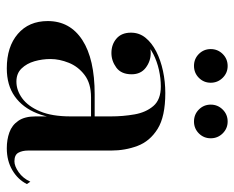

<svg xmlns="http://www.w3.org/2000/svg" viewBox="-84 -612 706 579"><g transform="rotate(90 269.5 -323.0)"><path d="M427.5 10Q401.5 10 379.8 2.2Q358 -5.5 344.8 -24.8Q331.5 -44 331.5 -77V-304.5Q331.5 -340.5 325.5 -375Q319.5 -409.5 300.2 -432Q281 -454.5 241 -454.5Q217 -454.5 191.2 -448.8Q165.5 -443 143.5 -431.8Q121.5 -420.5 107.8 -403.8Q94 -387 94 -364.5H80Q80 -391.5 98.8 -407.8Q117.5 -424 140.5 -424Q165 -424 184.8 -409Q204.5 -394 204.5 -366.5Q204.5 -335 184.2 -320.2Q164 -305.5 140.5 -305.5Q114.5 -305.5 96.8 -320.8Q79 -336 79 -364.5Q79 -389.5 94.5 -408.5Q110 -427.5 136 -440.8Q162 -454 194.5 -461Q227 -468 261 -468Q332 -468 369.2 -444.8Q406.5 -421.5 420.5 -384.2Q434.5 -347 434.5 -304.5V-54Q434.5 -37 441 -25Q447.5 -13 467 -13Q481.5 -13 499.8 -25.8Q518 -38.5 528.5 -61L535.5 -50.5Q522 -23.5 493.8 -6.8Q465.5 10 427.5 10ZM186.5 10Q121.5 10 82.8 -23.2Q44 -56.5 44 -113.5Q44 -180.5 101.2 -217.8Q158.5 -255 265 -255H378V-244H274Q232 -244 206.5 -224.5Q181 -205 169.8 -176.8Q158.5 -148.5 158.5 -122Q158.5 -97 165.2 -73.5Q172 -50 187 -34.5Q202 -19 226.5 -19Q253 -19 277 -36.5Q301 -54 316.2 -90Q331.5 -126 331.5 -182H339.5Q339.5 -124.5 322.2 -81.2Q305 -38 271.2 -14Q237.5 10 186.5 10ZM347 -554.5Q325.5 -554.5 310.8 -569.2Q296 -584 296 -605Q296 -626 310.8 -641Q325.5 -656 347 -656Q368 -656 382.8 -641Q397.5 -626 397.5 -605Q397.5 -584 382.8 -569.2Q368 -554.5 347 -554.5ZM179 -554.5Q158 -554.5 143.2 -569.2Q128.5 -584 128.5 -605Q128.5 -626 143.2 -641Q158 -656 179.5 -656Q200.5 -656 215.2 -641Q230 -626 230 -605Q230 -584 215.2 -569.2Q200.5 -554.5 179 -554.5Z"/></g></svg>

Font: Bodoni Moda 18pt Medium
Style: Regular
Weight: 500
Designer: Owen Earl
Foundry: indestructible type
Version: Version 2.004